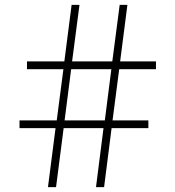

<svg xmlns="http://www.w3.org/2000/svg" viewBox="-20 -768 720 788"><path d="M176.8 0 208 -242.2H60.1V-273.9H212.9L240.2 -483.9H90.8V-516.1H244.1L273.9 -748H306.2L275.9 -516.1H440.9L471.2 -748H502.9L473.1 -516.1H620.1V-483.9H469.2L441.9 -273.9H588.9V-242.2H438L407.2 0H374L404.8 -242.2H241.2L210 0ZM245.1 -273.9H410.2L437 -483.9H272Z"/></svg>

Font: Fin Serif Display
Style: Italic
Weight: 400
Designer: J. Blake Harris
Version: Version 1.006;FEAKit 1.0